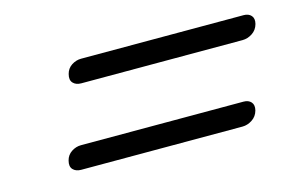

<svg xmlns="http://www.w3.org/2000/svg" viewBox="-45 -554 657 423"><g transform="rotate(-15 283.0 -342.0)"><path d="M125 -435Q128 -447 138.2 -453.8Q148.5 -460.5 160 -460.5H531Q542 -460.5 548 -453.8Q554 -447 551 -435Q547.5 -422 536.8 -415Q526 -408 514.5 -408H146.5Q134.5 -408 128 -415Q121.5 -422 125 -435ZM75.5 -251Q78.5 -263 88.8 -269.8Q99 -276.5 110.5 -276.5H481.5Q492.5 -276.5 498.5 -269.8Q504.5 -263 501.5 -251Q498 -238 487.2 -231Q476.5 -224 465 -224H97Q85 -224 78.5 -231Q72 -238 75.5 -251Z"/></g></svg>

Font: Fraunces 9pt S100 Light
Style: Italic
Weight: 300
Italic angle: -16°
Version: Version 1.000; ttfautohint (v1.8.3)